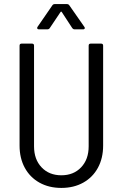

<svg xmlns="http://www.w3.org/2000/svg" viewBox="-20 -914 602 942"><path d="M76 -200V-690Q76 -700 86 -700H137Q147 -700 147 -690V-196Q147 -132 184 -93Q221 -54 281 -54Q341 -54 378 -93Q415 -132 415 -196V-690Q415 -700 425 -700H476Q486 -700 486 -690V-200Q486 -138 460.5 -91Q435 -44 388.5 -18Q342 8 281 8Q220 8 173.5 -18Q127 -44 101.5 -91Q76 -138 76 -200ZM164 -782 237 -888Q241 -894 249 -894H308Q316 -894 320 -888L394 -782Q396 -780 396 -776Q396 -774 394 -772Q392 -770 388 -770H346Q339 -770 334 -777L283 -855Q282 -857 280 -857Q278 -857 277 -855L224 -776Q220 -770 212 -770H171Q165 -770 163 -773.5Q161 -777 164 -782Z"/></svg>

Font: Barlow Semi Condensed
Style: Regular
Weight: 400
Width: 4
Designer: Jeremy Tribby
Foundry: Tribby Type
Version: Version 1.408;December 10, 2018;FontCreator 11.5.0.2430 64-b